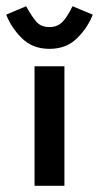

<svg xmlns="http://www.w3.org/2000/svg" viewBox="-62 -597 318 617"><path d="M0 0ZM49 0H145V-384H49ZM236 -550 171 -577Q157 -547 140.5 -528.5Q124 -510 97 -510Q70 -510 55 -527Q40 -544 22 -577L-42 -550Q-26 -508 8.5 -474Q43 -440 97 -440Q151 -440 185.5 -474Q220 -508 236 -550Z"/></svg>

Font: Cambay Devanagari
Style: Regular
Weight: 700
Designer: Pooja Saxena
Foundry: Pooja Saxena
Version: Version 1.095;PS 001.095;hotconv 1.0.70;makeotf.lib2.5.58329